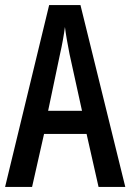

<svg xmlns="http://www.w3.org/2000/svg" viewBox="-20 -734 512 754"><path d="M367 0 320 -208H153L106 0H0L173 -714H296L472 0ZM253 -522Q247 -553 242.5 -578.5Q238 -604 235 -628Q232 -605 227 -577Q222 -549 216 -523L169 -299H302Z"/></svg>

Font: Noto Sans Gujarati UI ExtraCondensed Medium
Style: Regular
Weight: 500
Width: 2
Designer: Jelle Bosma - Monotype Design Team, Universal Thirst
Foundry: Monotype Imaging Inc.
Version: Version 2.106; ttfautohint (v1.8.4.7-5d5b)